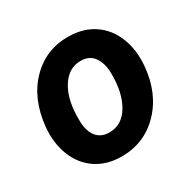

<svg xmlns="http://www.w3.org/2000/svg" viewBox="-127 -667 808 806"><g transform="rotate(-30 276.5 -264.0)"><path d="M303.7 -538.1Q373.5 -537.1 424.1 -502.2Q474.6 -467.3 498.3 -406Q522 -344.7 515.1 -270Q503.9 -144 427.5 -66.2Q351.1 11.7 238.8 9.8Q169.9 8.8 119.6 -25.6Q69.3 -60.1 45.4 -121.1Q21.5 -182.1 28.3 -255.9Q41 -386.7 117.2 -463.9Q193.4 -541 303.7 -538.1ZM164.6 -205.6Q165.5 -158.7 186.5 -131.6Q207.5 -104.5 245.6 -103.5Q309.1 -101.6 345.2 -161.9Q381.3 -222.2 378.9 -320.3Q377 -367.2 356.2 -395.3Q335.4 -423.3 296.9 -424.3Q235.4 -426.3 198.5 -366.5Q161.6 -306.6 164.6 -205.6Z"/></g></svg>

Font: RobotoInd
Style: Bold Italic
Weight: 700
Italic angle: -12°
Designer: Google
Version: Version 2.001150; 2014